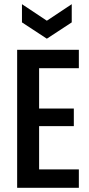

<svg xmlns="http://www.w3.org/2000/svg" viewBox="-20 -898 425 918"><path d="M62 0V-660H167V0ZM118 0V-88H357V0ZM118 -295V-379H333V-295ZM118 -572V-660H357V-572ZM85 -878 204 -799 323 -878V-791L204 -713L85 -791Z"/></svg>

Font: Bricolage Grotesque Condensed Medium
Style: Regular
Weight: 500
Width: 3
Designer: Mathieu Triay
Foundry: Atelier Triay
Version: Version 1.000;gftools[0.9.30]